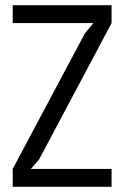

<svg xmlns="http://www.w3.org/2000/svg" viewBox="-20 -720 479 740"><path d="M29 -69 307 -591 340 -631H29V-700H410V-631L131 -106L99 -69H410V0H29Z"/></svg>

Font: PT Sans Narrow
Style: Regular
Weight: 400
Width: 3
Designer: A.Korolkova, O.Umpeleva, V.Yefimov
Foundry: ParaType Ltd
Version: Version 2.003W OFL